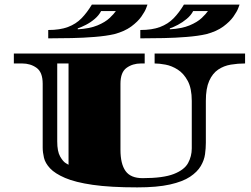

<svg xmlns="http://www.w3.org/2000/svg" viewBox="-20 -790 1087 832"><path d="M575 22Q458 22 382 11Q306 0 262 -19Q218 -38 197 -60.5Q176 -83 170.5 -106.5Q165 -130 165 -151V-427Q165 -477 138.5 -496Q112 -515 76 -515H40V-558H607V-515H591Q555 -515 528.5 -496Q502 -477 502 -427V-141Q502 -80 524 -49Q546 -18 598 -18Q687 -18 733 -36Q779 -54 795 -83.5Q811 -113 811 -147V-353Q811 -407 793.5 -439.5Q776 -472 750 -488.5Q724 -505 697 -510Q670 -515 650 -515V-558H1042V-515Q1011 -515 980.5 -510Q950 -505 925.5 -488.5Q901 -472 886.5 -439.5Q872 -407 872 -353V-171Q872 -148 868.5 -122Q865 -96 850 -70.5Q835 -45 803.5 -24Q772 -3 716.5 9.5Q661 22 575 22ZM277 -76V-515H228V-177Q228 -134 240.5 -112Q253 -90 265 -83Q277 -76 277 -76ZM588 -624V-660Q639 -660 673.5 -673Q708 -686 732 -710.5Q756 -735 777 -770H1018Q1018 -770 1012.5 -755Q1007 -740 991.5 -718Q976 -696 947.5 -675Q919 -654 874 -642Q839 -634 789.5 -630Q740 -626 690 -625Q640 -624 603 -624ZM189 -624V-660Q240 -660 274.5 -673Q309 -686 333 -710.5Q357 -735 378 -770H619Q619 -770 613.5 -755Q608 -740 592.5 -718Q577 -696 548.5 -675Q520 -654 475 -642Q440 -634 390.5 -630Q341 -626 291 -625Q241 -624 204 -624ZM317 -663Q369 -666 402.5 -680Q436 -694 455 -712Q474 -730 482 -742H418Q409 -724 391 -708.5Q373 -693 352.5 -682.5Q332 -672 317 -667ZM716 -663Q768 -666 801.5 -680Q835 -694 854 -712Q873 -730 881 -742H817Q808 -724 789.5 -708.5Q771 -693 751 -682.5Q731 -672 716 -667Z"/></svg>

Font: Diplomata SC
Style: Regular
Weight: 400
Designer: Eduardo Rodriguez Tunni
Foundry: Eduardo Rodriguez Tunni
Version: Version 1.002; ttfautohint (v1.8.4.7-5d5b);gftools[0.9.23]